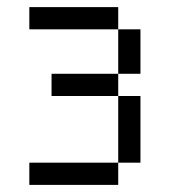

<svg xmlns="http://www.w3.org/2000/svg" viewBox="-20 -520 478 540"><path d="M62.5 -500V-437.5H312.5V-500ZM312.5 -437.5V-312.5H375V-437.5ZM312.5 -312.5H125V-250H312.5ZM312.5 -250V-62.5H375V-250ZM312.5 -62.5H62.5V0H312.5Z"/></svg>

Font: Medodica
Style: Regular
Weight: 400
Version: Version 001.000